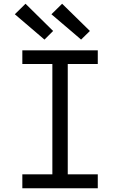

<svg xmlns="http://www.w3.org/2000/svg" viewBox="-20 -1003 640 1023"><path d="M99 0V-74H259V-662H99V-735H501V-662H341V-74H501V0ZM412 -792 389 -812 254 -927 311 -983 459 -838ZM217 -792 59 -927 116 -983 263 -838Z"/></svg>

Font: Nova Nerd Font
Style: Regular
Weight: 400
Designer: Belleve Invis
Foundry: Belleve Invis
Version: Version 24.1.4; ttfautohint (v1.8.4);Nerd Fonts 3.1.1